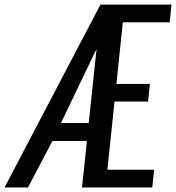

<svg xmlns="http://www.w3.org/2000/svg" viewBox="-93 -830 779 850"><path d="M-72.8 0 351.6 -809.6H666L658.2 -731H450.7L422.4 -458.5H570.8L562.5 -380.4H414.1L382.3 -78.6H589.4L581.1 0H270L292 -206.1H139.2L30.8 0ZM176.8 -285.2H299.8L334.5 -613.8Z"/></svg>

Font: Oswald
Style: Regular
Weight: 400
Designer: Vernon Adams
Foundry: Vernon Adams
Version: 3.0; ttfautohint (v0.94.23-7a4d-dirty) -l 8 -r 50 -G 200 -x 